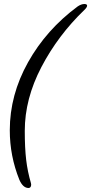

<svg xmlns="http://www.w3.org/2000/svg" viewBox="-20 -725 456 961"><path d="M77 175Q29 56 29 -73Q29 -250 120.5 -413.5Q212 -577 369 -693Q387 -705 403 -705Q408 -705 412 -703Q416 -701 416 -697Q416 -688 402 -675Q270 -548 187 -389Q104 -230 104 -70Q104 16 111 75Q118 134 135 192Q136 195 136 199Q136 207 132.5 211.5Q129 216 123 216Q95 216 77 175Z"/></svg>

Font: EB Garamond Medium
Style: Italic
Weight: 500
Italic angle: -17.2°
Designer: Georg Duffner and Octavio Pardo
Foundry: Georg Duffner
Version: Version 1.000